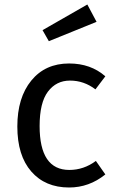

<svg xmlns="http://www.w3.org/2000/svg" viewBox="-20 -821 518 853"><path d="M287 12Q181 12 119 -59Q57 -130 57 -259Q57 -387 119 -463Q181 -539 287 -539Q383 -539 448 -482L404 -424Q353 -463 291 -463Q230 -463 193 -414Q156 -365 156 -261Q156 -66 288 -66Q352 -66 406 -106L448 -46Q376 12 287 12ZM197 -638 169 -687 368 -801 409 -724Z"/></svg>

Font: Trujillo
Style: Regular
Weight: 400
Designer: Fira Sans original fonts by bBox Type GmbH, Carrois Corporate GbR, & Edenspiekermann AG / Changes by Cristiano Sobral
Foundry: Fira Sans original fonts by bBox Type GmbH, Carrois Corporate GbR, & Edenspiekermann AG / Changes by Cristiano Sobral
Version: Version 4.301;October 17, 2021;FontCreator 14.0.0.2814 64-bi